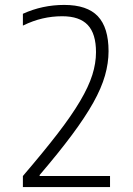

<svg xmlns="http://www.w3.org/2000/svg" viewBox="-20 -760 540 780"><path d="M73 -45Q157 -143 214 -217Q271 -291 305.5 -349.5Q340 -408 355 -455.5Q370 -503 370 -548Q370 -623 336.5 -658.5Q303 -694 233 -694Q192 -694 153 -685Q114 -676 73 -656V-704Q152 -740 241 -740Q334 -740 377.5 -694Q421 -648 421 -552Q421 -504 406.5 -453Q392 -402 359 -343Q326 -284 272 -211.5Q218 -139 141 -49V-45H427V0H73Z"/></svg>

Font: M PLUS Code Latin Light
Style: Regular
Weight: 300
Designer: Coji Morishita
Foundry: UNDERFOREST DESIGN
Version: Version 1.002; ttfautohint (v1.8.3)